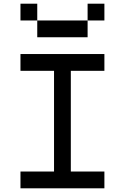

<svg xmlns="http://www.w3.org/2000/svg" viewBox="-20 -1020 676 1040"><path d="M272.7 -90.9H90.9V0H545.5V-90.9H363.6V-636.4H545.5V-727.3H90.9V-636.4H272.7ZM90.9 -1000V-909.1H181.8V-1000ZM181.8 -909.1V-818.2H454.5V-909.1ZM454.5 -1000V-909.1H545.5V-1000Z"/></svg>

Font: Departure Mono
Style: Regular
Weight: 400
Monospace: yes
Designer: Helena Zhang
Version: Version 1.500;Glyphs 3.3.1 (3343)